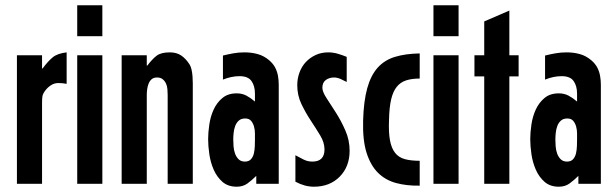

<svg xmlns="http://www.w3.org/2000/svg" viewBox="-20 -695 2327 726"><path d="M44 -486H139V-436H141Q161 -463 179 -478Q197 -493 232 -497V-378Q217 -381 201 -381Q186 -381 174 -373.5Q162 -366 153 -355Q142 -341 140.5 -331.5Q139 -322 139 -306V0H44Z M272 -486H367V0H272ZM272 -675H367V-558H272Z M440 -486H535V-447H537Q556 -472 572.5 -484.5Q589 -497 622 -497Q648 -497 665.5 -485Q683 -473 697 -451Q702 -443 704.5 -431Q707 -419 708 -406Q709 -393 709 -380Q709 -367 709 -358V0H614V-336Q614 -346 613 -358Q612 -370 607.5 -379.5Q603 -389 595 -395.5Q587 -402 574 -402Q561 -402 553.5 -395.5Q546 -389 542 -379Q538 -369 536.5 -357.5Q535 -346 535 -336V0H440Z M949 -30Q933 -14 916 -1.5Q899 11 875 11Q842 11 821 -7.5Q800 -26 788 -53.5Q776 -81 771.5 -112Q767 -143 767 -169Q767 -194 771.5 -224.5Q776 -255 788 -281Q800 -307 821 -324.5Q842 -342 875 -342Q896 -342 912.5 -333Q929 -324 944 -311V-341Q944 -370 931 -388.5Q918 -407 886 -407Q855 -407 823 -394V-485Q843 -490 863 -493.5Q883 -497 905 -497Q931 -497 954.5 -490.5Q978 -484 998 -467Q1013 -454 1020.5 -439.5Q1028 -425 1031 -408.5Q1034 -392 1034 -374.5Q1034 -357 1034 -339V0H949ZM906 -84Q921 -84 929 -93Q937 -102 940 -115Q943 -128 943.5 -142.5Q944 -157 944 -167Q944 -177 944 -190.5Q944 -204 940.5 -216.5Q937 -229 929.5 -238Q922 -247 907 -247Q892 -247 883 -239Q874 -231 869.5 -219Q865 -207 863.5 -193Q862 -179 862 -168Q862 -157 863 -142.5Q864 -128 868.5 -115Q873 -102 882 -93Q891 -84 906 -84Z M1097 -108Q1112 -100 1127.5 -92Q1143 -84 1161 -84Q1207 -84 1207 -130Q1207 -156 1191 -182.5Q1175 -209 1155.5 -238.5Q1136 -268 1120 -301Q1104 -334 1104 -373Q1104 -398 1112.5 -421Q1121 -444 1136.5 -460.5Q1152 -477 1173.5 -487Q1195 -497 1221 -497Q1239 -497 1256.5 -492Q1274 -487 1291 -480V-385Q1280 -391 1267.5 -396.5Q1255 -402 1243 -402Q1225 -402 1212 -392.5Q1199 -383 1199 -363Q1199 -348 1215 -323.5Q1231 -299 1250.5 -268.5Q1270 -238 1286 -201.5Q1302 -165 1302 -125Q1302 -65 1264.5 -27Q1227 11 1167 11Q1132 11 1097 -8Z M1567 -398Q1537 -398 1515.5 -391Q1494 -384 1480 -366.5Q1466 -349 1459 -319Q1452 -289 1451 -242Q1449 -195 1454.5 -165Q1460 -135 1473.5 -117.5Q1487 -100 1510 -93.5Q1533 -87 1567 -87V7Q1518 8 1477.5 -3Q1437 -14 1409 -42Q1381 -70 1366 -117.5Q1351 -165 1353 -239Q1355 -312 1368.5 -361Q1382 -410 1408 -439Q1434 -468 1473.5 -480Q1513 -492 1567 -493Z M1619 -486H1714V0H1619ZM1619 -675H1714V-558H1619Z M1811 -406H1774V-486H1811V-614L1906 -655V-486H1941V-406H1906V0H1811Z M2167 -30Q2151 -14 2134 -1.5Q2117 11 2093 11Q2060 11 2039 -7.5Q2018 -26 2006 -53.5Q1994 -81 1989.5 -112Q1985 -143 1985 -169Q1985 -194 1989.5 -224.5Q1994 -255 2006 -281Q2018 -307 2039 -324.5Q2060 -342 2093 -342Q2114 -342 2130.5 -333Q2147 -324 2162 -311V-341Q2162 -370 2149 -388.5Q2136 -407 2104 -407Q2073 -407 2041 -394V-485Q2061 -490 2081 -493.5Q2101 -497 2123 -497Q2149 -497 2172.5 -490.5Q2196 -484 2216 -467Q2231 -454 2238.5 -439.5Q2246 -425 2249 -408.5Q2252 -392 2252 -374.5Q2252 -357 2252 -339V0H2167ZM2124 -84Q2139 -84 2147 -93Q2155 -102 2158 -115Q2161 -128 2161.5 -142.5Q2162 -157 2162 -167Q2162 -177 2162 -190.5Q2162 -204 2158.5 -216.5Q2155 -229 2147.5 -238Q2140 -247 2125 -247Q2110 -247 2101 -239Q2092 -231 2087.5 -219Q2083 -207 2081.5 -193Q2080 -179 2080 -168Q2080 -157 2081 -142.5Q2082 -128 2086.5 -115Q2091 -102 2100 -93Q2109 -84 2124 -84Z"/></svg>

Font: Osterbar
Style: Regular
Weight: 500
Width: 3
Designer: Peter Wiegel, Basierend auf Erbar schmal-halbfette Grotesk v. Jacob Erbar
Foundry: Peter Wiegel
Version: Version 1.0